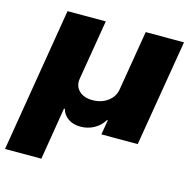

<svg xmlns="http://www.w3.org/2000/svg" viewBox="-135 -650 939 950"><g transform="rotate(15 334.5 -175.5)"><path d="M-27 193.2 95.2 -545.5H291.2L240.1 -238.6Q234 -200.3 258.7 -176.1Q283.4 -152 328.1 -152Q373.2 -152 405.9 -176.1Q438.6 -200.3 444.6 -238.6L495.7 -545.5H691.8L600.9 0H414.8L427.6 -75.3H423.3Q405.2 -45.1 373.6 -27.5Q342 -9.9 304 -9.9Q267 -9.9 241.1 -27.7Q215.2 -45.5 207.4 -75.3H203.1L159.1 193.2Z"/></g></svg>

Font: Karasuma Gothic
Style: Italic
Weight: 900
Italic angle: -9.39999°
Designer: Rasmus Andersson / Ryoko Nishizuka
Foundry: Genbu
Version: Version 1.00